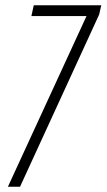

<svg xmlns="http://www.w3.org/2000/svg" viewBox="-20 -708 404 728"><path d="M10 0 308 -647H99L108 -688H364L356 -653L56 0Z"/></svg>

Font: Saira ExtraCondensed ExtraLight
Style: Italic
Weight: 250
Width: 2
Italic angle: -12°
Designer: Hector Gatti with collaboration of the Omnibus-Type team
Foundry: Omnibus-Type
Version: Version 1.101